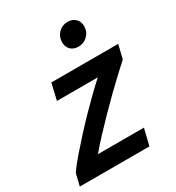

<svg xmlns="http://www.w3.org/2000/svg" viewBox="-183 -852 880 960"><g transform="rotate(-30 256.5 -372.0)"><path d="M-5 0 12 -70Q36 -104 68.5 -141.5Q101 -179 137.5 -219Q174 -259 211 -297Q248 -335 283 -369Q318 -403 346 -428H110L132 -522H518L499 -443Q478 -424 444.5 -393Q411 -362 372 -324Q333 -286 293 -245Q253 -204 217 -165.5Q181 -127 155 -95H420L397 0ZM341 -609Q312 -609 295.5 -625.5Q279 -642 279 -668Q279 -701 300.5 -722.5Q322 -744 353 -744Q381 -744 398 -727.5Q415 -711 415 -684Q415 -652 393 -630.5Q371 -609 341 -609Z"/></g></svg>

Font: Ubuntu Sans SemiBold
Style: Italic
Weight: 600
Italic angle: -13.5°
Designer: Dalton Maag Ltd
Foundry: Dalton Maag Ltd
Version: Version 1.006